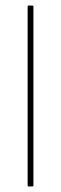

<svg xmlns="http://www.w3.org/2000/svg" viewBox="-20 -675 220 695"><path d="M83 0Q80 0 80 -4V-651Q80 -655 83 -655H97Q101 -655 101 -651V-4Q101 0 97 0Z"/></svg>

Font: Sofia Sans Condensed Thin
Style: Regular
Weight: 250
Version: Version 4.100